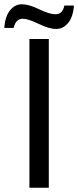

<svg xmlns="http://www.w3.org/2000/svg" viewBox="-41 -881 367 901"><path d="M188 -698V0H97V-698ZM261 -855H306Q302 -801 278.5 -773Q255 -745 222.5 -745Q190 -745 140.5 -769Q91 -793 66 -793Q33 -793 23 -750H-21Q-17 -804 6 -832.5Q29 -861 61.5 -861Q94 -861 143 -837.5Q192 -814 219 -814Q253 -814 261 -855Z"/></svg>

Font: Varela
Style: Regular
Weight: 400
Designer: Joe Prince
Foundry: Joe Prince
Version: Version 1.000